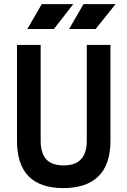

<svg xmlns="http://www.w3.org/2000/svg" viewBox="-20 -914 626 943"><path d="M291 9.8Q63.5 9.8 63.5 -222.7V-693.4H179.7V-222.7Q179.7 -162.1 207 -131.8Q234.4 -101.6 293 -101.6Q406.2 -101.6 406.2 -222.7V-693.4H522.5V-222.7Q522.5 -106.4 463.6 -48.3Q404.8 9.8 291 9.8ZM319.3 -771.5 390.1 -893.6H547.4L449.7 -771.5ZM114.3 -771.5 185.1 -893.6H339.8L244.6 -771.5Z"/></svg>

Font: Caskaydia Cove SemiBold
Style: Regular
Weight: 600
Monospace: yes
Designer: Aaron Bell
Foundry: Saja Typeworks
Version: Version 4.300; ttfautohint (v1.8.3)